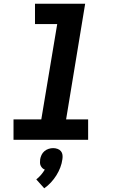

<svg xmlns="http://www.w3.org/2000/svg" viewBox="-20 -755 640 1037"><path d="M53 0V-110H203L289 -625H169V-735H440L337 -110H456V0ZM219 262 176 214Q190 203 201.5 189.5Q213 176 222 161Q222 161 222 161Q222 161 222 161Q214 158 208.5 152.5Q203 147 199.5 139.5Q196 132 196 123Q196 114 197 105Q199 93 204.5 81.5Q210 70 220 61.5Q230 53 242.5 49Q255 45 267 45Q279 45 290.5 49Q302 53 309 61.5Q316 70 317.5 81.5Q319 93 317 105Q314 128 305.5 150Q297 172 284.5 192Q272 212 255.5 230Q239 248 219 262Z"/></svg>

Font: Iosevka Slab XBdExObl
Style: Regular
Weight: 800
Width: 7
Italic angle: -9°
Monospace: yes
Designer: Belleve Invis
Foundry: Belleve Invis
Version: Version 11.1.0; ttfautohint (v1.8.3)